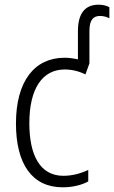

<svg xmlns="http://www.w3.org/2000/svg" viewBox="-20 -788 486 818"><path d="M247 10C288 10 327 1 356 -15V-64C324 -49 288 -39 250 -39C151 -39 105 -126 105 -263C105 -410 160 -492 256 -492C285 -492 316 -485 344 -471L361 -518V-656C361 -704 378 -720 406 -720C423 -720 437 -715 446 -710V-757C436 -763 421 -768 400 -768C343 -768 312 -732 312 -655V-535C294 -539 275 -542 255 -542C127 -542 48 -442 48 -262C48 -89 117 10 247 10Z"/></svg>

Font: Noto Sans Display SemiCondensed Light
Style: Regular
Weight: 300
Width: 4
Designer: Monotype Design Team
Foundry: Monotype Imaging Inc.
Version: Version 1.900